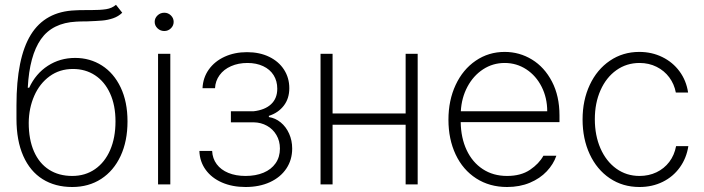

<svg xmlns="http://www.w3.org/2000/svg" viewBox="-20 -749 2861 780"><path d="M333 -662.1Q304.7 -662.1 290 -661.1Q192.9 -656.2 146.2 -589.6Q99.6 -522.9 92.8 -392.6H98.6Q125 -449.7 174.3 -481.7Q223.6 -513.7 285.2 -513.7Q345.7 -513.7 394 -482.9Q442.4 -452.1 470.2 -393.8Q498 -335.4 498 -255.9Q498 -175.8 470 -115.5Q441.9 -55.2 391.1 -22.2Q340.3 10.7 273.4 10.7Q204.1 10.7 153.1 -21.2Q102.1 -53.2 74.5 -115.5Q46.9 -177.7 46.9 -266.6V-321.3Q46.9 -513.2 105.2 -607.9Q163.6 -702.6 286.1 -707Q299.8 -708 325.2 -708H347.7Q387.7 -708 411.1 -711.7Q434.6 -715.3 451.2 -729.5L476.6 -697.3Q460.9 -682.1 439.5 -674.8Q418 -667.5 395.3 -665.5Q372.6 -663.6 333 -662.1ZM449.2 -255.9Q449.2 -321.3 427.2 -369.4Q405.3 -417.5 366.2 -443.1Q327.1 -468.8 276.4 -468.8Q222.2 -468.8 181.6 -439.2Q141.1 -409.7 119.1 -359.6Q97.2 -309.6 96.7 -250Q96.7 -182.6 117.9 -134Q139.2 -85.4 179 -59.8Q218.8 -34.2 273.4 -34.2Q326.2 -34.2 366 -61.8Q405.8 -89.4 427.5 -139.4Q449.2 -189.5 449.2 -255.9Z M622.1 -530.3H671.9V0H622.1ZM608.4 -660.2Q608.4 -675.3 619.9 -686.3Q631.3 -697.3 647.5 -697.3Q663.1 -697.3 674.3 -686.3Q685.5 -675.3 685.5 -660.2Q685.5 -645 674.3 -634Q663.1 -623 647.5 -623Q631.3 -623 619.9 -634Q608.4 -645 608.4 -660.2Z M977.5 -34.2Q1019 -34.2 1050.5 -47.4Q1082 -60.5 1099.6 -85.7Q1117.2 -110.8 1117.2 -145.5Q1117.2 -176.3 1103 -200.4Q1088.9 -224.6 1064.7 -238Q1040.5 -251.5 1011.7 -252H918V-296.9H1009.8Q1056.2 -302.2 1081.3 -325.7Q1106.4 -349.1 1106.4 -388.7Q1106.4 -419.9 1091.6 -443.6Q1076.7 -467.3 1049.1 -480.2Q1021.5 -493.2 985.4 -493.2Q948.2 -493.2 918.7 -480.2Q889.2 -467.3 872.1 -443.8Q855 -420.4 853.5 -390.6H802.7Q804.7 -433.6 828.4 -466.8Q852.1 -500 892.6 -518.6Q933.1 -537.1 983.4 -537.1Q1034.7 -537.1 1073.7 -518.1Q1112.8 -499 1134 -465.8Q1155.3 -432.6 1155.3 -390.6Q1155.3 -348.6 1132.8 -319.6Q1110.4 -290.5 1072.3 -278.3V-273.4Q1098.6 -269.5 1120.4 -251.7Q1142.1 -233.9 1154.5 -206.1Q1167 -178.2 1167 -145.5Q1167 -99.6 1143.3 -64.2Q1119.6 -28.8 1076.7 -9Q1033.7 10.7 977.5 10.7Q923.8 10.7 881.8 -7.6Q839.8 -25.9 815.7 -59.1Q791.5 -92.3 790 -135.7H841.8Q843.3 -105 860.4 -82Q877.4 -59.1 907.7 -46.6Q938 -34.2 977.5 -34.2Z M1331.1 -288.1H1627.9V-530.3H1676.8V0H1627.9V-242.2H1331.1V0H1282.2V-530.3H1331.1Z M1801.8 -262.7Q1801.8 -341.3 1831.1 -404.1Q1860.4 -466.8 1912.6 -502.4Q1964.8 -538.1 2030.3 -538.1Q2090.3 -538.1 2141.1 -507.1Q2191.9 -476.1 2222.4 -417.5Q2252.9 -358.9 2252.9 -280.3V-252.9H1851.6Q1852.5 -189 1875.7 -139.4Q1898.9 -89.8 1941.2 -62Q1983.4 -34.2 2040 -34.2Q2096.2 -34.2 2133.1 -59.1Q2169.9 -84 2187.5 -116.2H2240.2Q2228.5 -82 2201.2 -53Q2173.8 -23.9 2132.6 -6.6Q2091.3 10.7 2040 10.7Q1968.8 10.7 1914.6 -24.2Q1860.4 -59.1 1831.1 -121.3Q1801.8 -183.6 1801.8 -262.7ZM2203.1 -296.9Q2203.1 -351.6 2180.4 -396.5Q2157.7 -441.4 2118.2 -467.3Q2078.6 -493.2 2030.3 -493.2Q1981.9 -493.2 1942.4 -467.3Q1902.8 -441.4 1878.9 -396.5Q1855 -351.6 1852.1 -296.9Z M2346.7 -263.7Q2346.7 -341.8 2376 -404.3Q2405.3 -466.8 2457.8 -502.4Q2510.3 -538.1 2577.1 -538.1Q2627.9 -538.1 2670.4 -517.3Q2712.9 -496.6 2740.5 -459.2Q2768.1 -421.9 2775.4 -373H2725.6Q2719.2 -407.2 2699 -434.6Q2678.7 -461.9 2647.5 -477.5Q2616.2 -493.2 2578.1 -493.2Q2525.4 -493.2 2484.1 -463.9Q2442.9 -434.6 2419.7 -382.6Q2396.5 -330.6 2396.5 -264.6Q2396.5 -198.7 2419.4 -146.2Q2442.4 -93.8 2483.6 -64Q2524.9 -34.2 2578.1 -34.2Q2615.7 -34.2 2647 -49.1Q2678.2 -64 2699 -91.3Q2719.7 -118.7 2726.6 -155.3H2776.4Q2769 -106.9 2741.9 -69.1Q2714.8 -31.2 2672.4 -10.3Q2629.9 10.7 2578.1 10.7Q2509.8 10.7 2457.3 -24.7Q2404.8 -60.1 2375.7 -122.6Q2346.7 -185.1 2346.7 -263.7Z"/></svg>

Font: Pretendard JP ExtraLight
Style: Regular
Weight: 200
Designer: Base glyphs from Inter by Rasmus Andersson; Hangeul glyphs from Noto Sans CJK(Source Han Sans) by Jang Soo-young and Kan
Foundry: Kil Hyung-jin
Version: Version 1.309